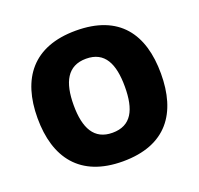

<svg xmlns="http://www.w3.org/2000/svg" viewBox="-127 -865 1052 1015"><g transform="rotate(-20 398.5 -357.5)"><path d="M745 -358C745 -580 643 -725 399 -725C158 -725 51 -581 51 -359C51 -136 158 10 398 10C643 10 745 -137 745 -358ZM254 -358C254 -487 294 -567 399 -567C504 -567 542 -487 542 -358C542 -229 504 -151 398 -151C295 -151 254 -229 254 -358Z"/></g></svg>

Font: Noto Sans Lao Looped Black
Style: Regular
Weight: 900
Designer: Mark Frömberg, Ben Mitchell
Foundry: The Fontpad Ltd
Version: Version 1.002